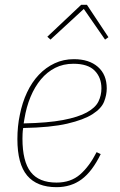

<svg xmlns="http://www.w3.org/2000/svg" viewBox="-20 -763 496 795"><path d="M214 12Q133 12 92.5 -36Q52 -84 52 -187Q52 -213 54.5 -238.5Q57 -264 62 -287Q72 -338 92 -380.5Q112 -423 141 -453.5Q170 -484 206.5 -501Q243 -518 286 -518Q349 -518 385.5 -486Q422 -454 422 -397Q422 -370 411 -342Q400 -314 363.5 -290.5Q327 -267 258.5 -251Q190 -235 76 -233Q74 -222 73.5 -209.5Q73 -197 73 -189Q73 -95 107 -51Q141 -7 214 -7Q273 -7 311.5 -40.5Q350 -74 380 -133L397 -125Q362 -53 318 -20.5Q274 12 214 12ZM284 -499Q242 -499 208.5 -482Q175 -465 149.5 -434.5Q124 -404 106.5 -362Q89 -320 81 -270L78 -252Q178 -254 241 -266Q304 -278 339.5 -297.5Q375 -317 387.5 -342.5Q400 -368 400 -397Q400 -442 372 -470.5Q344 -499 284 -499ZM340 -743 429 -609 415 -599 327 -726 189 -599 176 -611 316 -743Z"/></svg>

Font: IBM Plex Sans Cond Thin
Style: Italic
Weight: 100
Width: 3
Italic angle: -11°
Designer: Mike Abbink, Paul van der Laan, Pieter van Rosmalen
Foundry: Bold Monday
Version: Version 1.3